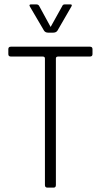

<svg xmlns="http://www.w3.org/2000/svg" viewBox="-20 -856 460 876"><path d="M200 -707Q187 -707 181 -716L117 -825Q110 -836 122 -836H145Q154 -836 158 -830L211 -733L265 -830Q267 -836 277 -836H301Q312 -836 305 -825L242 -716Q236 -707 222 -707ZM225 0H196Q185 0 185 -12V-589Q185 -598 175 -598H30Q18 -598 18 -609V-632Q18 -643 30 -643H390Q402 -643 402 -632V-609Q402 -598 390 -598H245Q235 -598 235 -589V-12Q235 0 225 0Z"/></svg>

Font: Rajdhani
Style: Regular
Weight: 400
Designer: Satya Rajpurohit, Jyotish Sonowal
Foundry: Indian Type Foundry
Version: Version 1.201 February 1, 2022